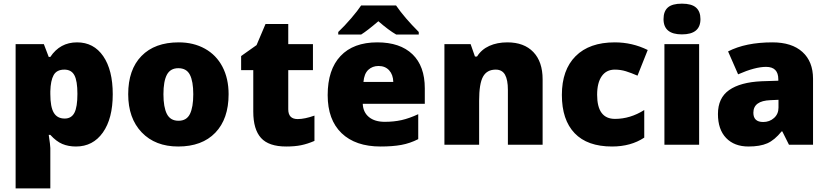

<svg xmlns="http://www.w3.org/2000/svg" viewBox="-20 -796 4556 1056"><path d="M397.9 9.8Q356 9.8 322.8 -4.2Q289.6 -18.1 256.8 -54.2H248Q256.8 3.9 256.8 18.1V240.2H65.9V-553.2H221.2L248 -482.9H256.8Q310.1 -563 403.8 -563Q495.6 -563 547.9 -486.8Q600.1 -410.6 600.1 -277.8Q600.1 -144 545.7 -67.1Q491.2 9.8 397.9 9.8ZM334 -413.1Q292 -413.1 275.1 -383.1Q258.3 -353 256.8 -293.9V-278.8Q256.8 -207.5 275.9 -175.8Q294.9 -144 335.9 -144Q372.6 -144 389.2 -175.5Q405.8 -207 405.8 -279.8Q405.8 -351.1 389.2 -382.1Q372.6 -413.1 334 -413.1Z M1237.3 -277.8Q1237.3 -142.1 1164.3 -66.2Q1091.3 9.8 960 9.8Q834 9.8 759.5 -67.9Q685.1 -145.5 685.1 -277.8Q685.1 -413.1 758.1 -488Q831.1 -563 962.9 -563Q1044.4 -563 1106.9 -528.3Q1169.4 -493.7 1203.4 -429Q1237.3 -364.3 1237.3 -277.8ZM878.9 -277.8Q878.9 -206.5 897.9 -169.2Q917 -131.8 961.9 -131.8Q1006.3 -131.8 1024.7 -169.2Q1043 -206.5 1043 -277.8Q1043 -348.6 1024.4 -384.8Q1005.9 -420.9 960.9 -420.9Q917 -420.9 897.9 -385Q878.9 -349.1 878.9 -277.8Z M1617.2 -141.1Q1655.8 -141.1 1709.5 -160.2V-21Q1670.9 -4.4 1636 2.7Q1601.1 9.8 1554.2 9.8Q1458 9.8 1415.5 -37.4Q1373 -84.5 1373 -182.1V-410.2H1306.2V-487.8L1391.1 -547.9L1440.4 -664.1H1565.4V-553.2H1701.2V-410.2H1565.4V-194.8Q1565.4 -141.1 1617.2 -141.1Z M2073.2 9.8Q1935.1 9.8 1858.6 -63.7Q1782.2 -137.2 1782.2 -272.9Q1782.2 -413.1 1853 -488Q1923.8 -563 2055.2 -563Q2180.2 -563 2248.3 -497.8Q2316.4 -432.6 2316.4 -310.1V-225.1H1975.1Q1977.1 -178.7 2009 -152.3Q2041 -126 2096.2 -126Q2146.5 -126 2188.7 -135.5Q2231 -145 2280.3 -168V-30.8Q2235.4 -7.8 2187.5 1Q2139.6 9.8 2073.2 9.8ZM2062 -433.1Q2028.3 -433.1 2005.6 -411.9Q1982.9 -390.6 1979 -345.2H2143.1Q2142.1 -385.3 2120.4 -409.2Q2098.6 -433.1 2062 -433.1ZM2159.2 -606Q2118.2 -629.4 2061 -679.2Q2000 -627 1966.3 -606H1840.3V-620.1Q1874 -651.9 1910.9 -694.8Q1947.8 -737.8 1966.3 -766.1H2158.2Q2204.1 -699.2 2283.2 -620.1V-606Z M2773.4 0V-301.8Q2773.4 -356.9 2757.6 -385Q2741.7 -413.1 2706.5 -413.1Q2658.2 -413.1 2636.7 -374.5Q2615.2 -335.9 2615.2 -242.2V0H2424.3V-553.2H2568.4L2592.3 -484.9H2603.5Q2627.9 -523.9 2671.1 -543.5Q2714.4 -563 2770.5 -563Q2862.3 -563 2913.3 -509.8Q2964.4 -456.5 2964.4 -359.9V0Z M3346.2 9.8Q3210.4 9.8 3140.4 -63.5Q3070.3 -136.7 3070.3 -273.9Q3070.3 -411.6 3146 -487.3Q3221.7 -563 3361.3 -563Q3457.5 -563 3542.5 -521L3486.3 -379.9Q3451.7 -395 3422.4 -404.1Q3393.1 -413.1 3361.3 -413.1Q3314.9 -413.1 3289.6 -377Q3264.2 -340.8 3264.2 -274.9Q3264.2 -142.1 3362.3 -142.1Q3446.3 -142.1 3523.4 -190.9V-39.1Q3449.7 9.8 3346.2 9.8Z M3825.2 0H3634.3V-553.2H3825.2ZM3629.4 -690.9Q3629.4 -733.9 3653.3 -754.9Q3677.2 -775.9 3730.5 -775.9Q3783.7 -775.9 3808.1 -754.4Q3832.5 -732.9 3832.5 -690.9Q3832.5 -606.9 3730.5 -606.9Q3629.4 -606.9 3629.4 -690.9Z M4319.3 0 4282.7 -73.2H4278.8Q4240.2 -25.4 4200.2 -7.8Q4160.2 9.8 4096.7 9.8Q4018.6 9.8 3973.6 -37.1Q3928.7 -84 3928.7 -168.9Q3928.7 -257.3 3990.2 -300.5Q4051.8 -343.8 4168.5 -349.1L4260.7 -352.1V-359.9Q4260.7 -428.2 4193.4 -428.2Q4132.8 -428.2 4039.6 -387.2L3984.4 -513.2Q4081.1 -563 4228.5 -563Q4335 -563 4393.3 -510.3Q4451.7 -457.5 4451.7 -362.8V0ZM4177.7 -125Q4212.4 -125 4237.1 -147Q4261.7 -168.9 4261.7 -204.1V-247.1L4217.8 -245.1Q4123.5 -241.7 4123.5 -175.8Q4123.5 -125 4177.7 -125Z"/></svg>

Font: OpenSansExtrabold
Style: Regular
Weight: 800
Foundry: Ascender Corporation
Version: Version 1.10